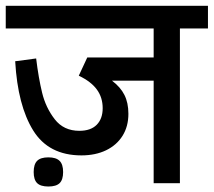

<svg xmlns="http://www.w3.org/2000/svg" viewBox="-29 -644 751 675"><path d="M702.1 -543.9H603.5V0H511.2V-360.4H364.7Q394.5 -337.9 408.4 -310.3Q422.4 -282.7 422.4 -243.7Q422.4 -199.7 401.9 -166.7Q381.3 -133.8 344 -115.7Q306.6 -97.7 257.3 -97.7Q142.1 -97.7 87.6 -185.5Q33.2 -273.4 24.4 -428.7L98.1 -438.5Q106.4 -370.1 119.1 -317.9Q131.8 -265.6 163.3 -224.9Q194.8 -184.1 250 -184.1Q290 -184.1 311 -205.3Q332 -226.6 332 -263.7Q332 -301.3 311.5 -329.3Q291 -357.4 248 -377.9L277.8 -441.9H511.2V-543.9H-8.8V-623.5H702.1ZM192.9 -39.1Q192.9 -12.2 180.7 -0.2Q168.5 11.7 141.1 11.7Q113.8 11.7 101.6 -0.2Q89.4 -12.2 89.4 -39.1Q89.4 -66.4 101.6 -78.6Q113.8 -90.8 141.1 -90.8Q168 -90.8 180.4 -78.6Q192.9 -66.4 192.9 -39.1Z"/></svg>

Font: Varta SemiBold
Style: Regular
Weight: 600
Designer: Joana Correia, Viktoriya Grabowska, Eben Sorkin
Foundry: Sorkin Type
Version: Version 1.003; ttfautohint (v1.3) -l 8 -r 24 -G 200 -x 12 -H